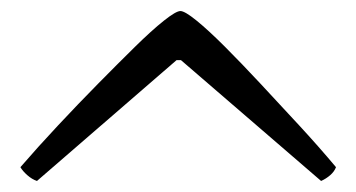

<svg xmlns="http://www.w3.org/2000/svg" viewBox="-20 -714 646 348"><path d="M47 -386Q38 -389 29.5 -396.5Q21 -404 17 -411Q49 -448 85.5 -487Q122 -526 158 -562.5Q194 -599 224.5 -629Q255 -659 277 -676.5Q299 -694 307 -694Q315 -694 336.5 -676.5Q358 -659 387.5 -629.5Q417 -600 451.5 -563Q486 -526 522 -487Q558 -448 589 -411Q586 -403 578.5 -396.5Q571 -390 562 -386L308 -605H300Z"/></svg>

Font: Texturina Medium 12pt ExtraLight
Style: Regular
Weight: 250
Version: Version 1.002